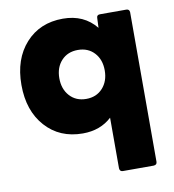

<svg xmlns="http://www.w3.org/2000/svg" viewBox="-84 -615 823 908"><g transform="rotate(-10 327.5 -161.5)"><path d="M581 218H433Q418 218 417 202V-41Q362 10 278 10Q167 10 99 -66Q31 -142 31 -266Q31 -390 99 -465.5Q167 -541 278 -541Q379 -541 437 -469L439 -516Q439 -531 455 -531H581Q596 -531 597 -516V202Q597 217 581 218ZM322 -148Q371 -148 401 -181Q431 -214 431 -266Q431 -318 401 -350.5Q371 -383 322 -383Q273 -383 243 -350.5Q213 -318 213 -266Q213 -214 243 -181Q273 -148 322 -148Z"/></g></svg>

Font: YamahaIndonesia935. App XBold
Style: Regular
Weight: 800
Designer: Dalton Maag Ltd
Foundry: Dalton Maag Ltd
Version: Version 1.002; January 01, 2024; Regular/Italic